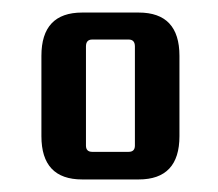

<svg xmlns="http://www.w3.org/2000/svg" viewBox="-20 -678 348 306"><path d="M266 -589V-461Q266 -392 201 -392H111Q46 -392 46 -461V-589Q46 -658 111 -658H201Q266 -658 266 -589ZM195 -446V-604Q195 -615 185 -615H127Q117 -615 117 -604V-446Q117 -436 127 -436H185Q195 -436 195 -446Z"/></svg>

Font: Squada One
Style: Regular
Weight: 400
Designer: Joe Prince
Foundry: Joe Prince
Version: Version 1.001